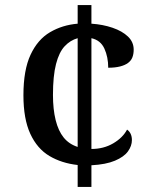

<svg xmlns="http://www.w3.org/2000/svg" viewBox="-20 -734 601 754"><path d="M285 -86Q222 -93 174 -121.5Q126 -150 99 -208.5Q72 -267 72 -360Q72 -459 100 -519Q128 -579 176.5 -607.5Q225 -636 285 -641V-714H339V-641Q384 -638 422 -625Q460 -612 482.5 -590.5Q505 -569 505 -539Q505 -522 500 -509Q495 -496 483 -487Q471 -478 451.5 -473Q432 -468 405 -468Q405 -510 390 -543Q375 -576 339 -584V-149Q387 -149 424.5 -171Q462 -193 479 -225Q488 -219 493 -208.5Q498 -198 498 -184Q498 -161 482.5 -139.5Q467 -118 431.5 -103Q396 -88 339 -85V0H285ZM285 -584Q256 -576 234 -552.5Q212 -529 200 -482.5Q188 -436 188 -361Q188 -305 198.5 -262.5Q209 -220 230 -194Q251 -168 285 -157Z"/></svg>

Font: Noto Rashi Hebrew Medium
Style: Regular
Weight: 500
Version: Version 1.006